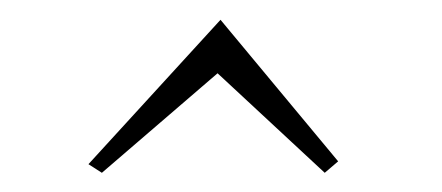

<svg xmlns="http://www.w3.org/2000/svg" viewBox="-20 -610 451 196"><path d="M70.3 -442.4 205.1 -589.8 325.2 -445.3 311.5 -433.6 202.1 -535.2 84 -433.6Z"/></svg>

Font: Bentham
Style: Regular
Weight: 400
Version: Version 002.002